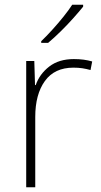

<svg xmlns="http://www.w3.org/2000/svg" viewBox="-20 -837 423 806"><path d="M290 -589Q312 -589 331 -586.5Q350 -584 367 -579L360 -543Q342 -548 325.5 -550.5Q309 -553 288 -553Q209 -553 168.5 -497Q128 -441 128 -346V-51H90V-581H124L127 -480H130Q146 -526 186.5 -557.5Q227 -589 290 -589ZM329 -809Q312 -788 287.5 -760.5Q263 -733 235 -705.5Q207 -678 182 -657H153V-664Q174 -684 199 -711.5Q224 -739 246.5 -767Q269 -795 283 -817H329Z"/></svg>

Font: Noto Sans Tamil UI ExtraLight
Style: Regular
Weight: 200
Designer: Jelle Bosma - Monotype Design Team
Foundry: Monotype Imaging Inc.
Version: Version 2.004; ttfautohint (v1.8.4.7-5d5b)